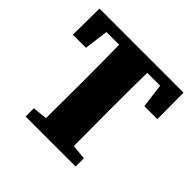

<svg xmlns="http://www.w3.org/2000/svg" viewBox="-164 -813 974 974"><g transform="rotate(45 323.0 -326.0)"><path d="M516 -593H424Q422 -511 422 -342V-311Q422 -148 423 -67L503 -59V0H144V-59L223 -67Q224 -147 224 -310V-342Q224 -509 222 -593H131L114 -463H20L22 -652H625L626 -463H533Z"/></g></svg>

Font: TypoPRO Source Serif Pro
Style: Regular
Weight: 900
Designer: Frank Grießhammer
Foundry: Adobe Systems Incorporated
Version: Version 1.017;PS 1.0;hotconv 1.0.79;makeotf.lib2.5.61930